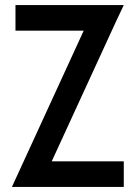

<svg xmlns="http://www.w3.org/2000/svg" viewBox="-20 -735 537 757"><path d="M41 -715H468L435 -645L184 -99H468V2H27L310 -614H41Z"/></svg>

Font: Fundamental  Brigade
Style: Regular
Weight: 400
Designer: Peter Wiegel, original typeface by Arno Drescher 1935
Foundry: Peter Wiegel
Version: Version 0.000 2012 initial release